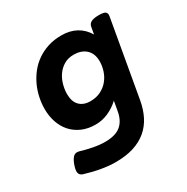

<svg xmlns="http://www.w3.org/2000/svg" viewBox="-153 -595 907 931"><g transform="rotate(-30 300.0 -129.5)"><path d="M241.2 -3.9Q199.2 -3.9 166 -18.3Q132.8 -32.7 110.1 -57.9Q87.4 -83 75.4 -117.7Q63.5 -152.3 63.5 -192.9Q63.5 -224.1 70.3 -256.3Q77.1 -288.6 90.8 -318.4Q104.5 -348.1 125 -374.3Q145.5 -400.4 173.3 -419.9Q201.2 -439.5 235.6 -450.7Q270 -461.9 312 -461.9Q359.4 -461.9 394.5 -442.6Q429.7 -423.3 451.7 -386.2L458.5 -425.3Q461.4 -441.9 476.1 -449Q490.7 -456.1 518.6 -456.1Q545.9 -456.1 554.9 -449Q564 -441.9 561 -425.3L485.8 2Q477.5 48.8 458.7 85.9Q439.9 123 408.9 149.2Q377.9 175.3 334.5 189Q291 202.6 233.4 202.6Q197.8 202.6 155.3 195.3Q112.8 188 66.4 173.8Q49.8 168.5 46.4 153.8Q43 139.2 54.7 107.9Q60.5 92.8 66.7 84Q72.8 75.2 79.3 71Q85.9 66.9 93 66.9Q100.1 66.9 107.4 68.8Q139.6 78.6 174.3 85.2Q209 91.8 238.3 91.8Q297.4 91.8 327.1 66.7Q356.9 41.5 365.2 -7.8L374.5 -60.1Q345.7 -33.7 311.8 -18.8Q277.8 -3.9 241.2 -3.9ZM275.4 -114.7Q309.1 -114.7 334.5 -127.7Q359.9 -140.6 376.7 -161.4Q393.6 -182.1 402.1 -208.3Q410.6 -234.4 410.6 -260.7Q410.6 -283.2 403.6 -300.3Q396.5 -317.4 383.8 -328.6Q371.1 -339.8 354 -345.5Q336.9 -351.1 316.9 -351.1Q285.2 -351.1 262 -337.2Q238.8 -323.2 223.6 -301.5Q208.5 -279.8 201.2 -253.2Q193.8 -226.6 193.8 -201.2Q193.8 -158.7 215.6 -136.7Q237.3 -114.7 275.4 -114.7Z"/></g></svg>

Font: Courier Prime
Style: Bold Italic
Weight: 700
Monospace: yes
Designer: Alan Dague-Greene
Foundry: Quote-Unquote Apps
Version: Version 1.202